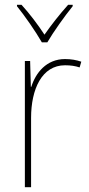

<svg xmlns="http://www.w3.org/2000/svg" viewBox="-20 -783 374 803"><path d="M155 -606H178C203 -649 250 -715 284 -757V-763H265C229 -723 194 -678 166 -638C140 -678 103 -727 70 -763H51V-757C82 -719 130 -650 155 -606ZM252 -536C174 -536 129 -478 111 -420H109L106 -528H84V0H110V-290C110 -410 155 -510 252 -510C276 -510 295 -507 313 -501L320 -525C300 -532 277 -536 252 -536Z"/></svg>

Font: Noto Sans Sinhala UI SemiCondensed Thin
Style: Regular
Weight: 100
Width: 4
Designer: Jelle Bosma - Monotype Design Team
Foundry: Monotype Imaging Inc.
Version: Version 2.006